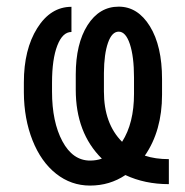

<svg xmlns="http://www.w3.org/2000/svg" viewBox="-20 -559 569 589"><path d="M298.8 -278.3Q298.8 -179.7 354.5 -124Q391.1 -181.2 391.1 -271V-321.3Q391.1 -385.3 378.4 -423.8Q365.7 -461.9 344.2 -461.9Q323.2 -461.9 311.3 -427.7Q299.3 -393.6 298.8 -335.4ZM498 5.9Q424.3 5.9 364.7 -22Q316.4 10.3 256.3 10.3Q198.2 10.3 152.1 -26.1Q106 -62.5 79.8 -128.4Q53.7 -194.3 53.2 -274.9V-306.2Q53.2 -407.2 94.2 -472.7Q135.3 -538.1 199.2 -538.1V-460.9Q171.9 -460.9 155.8 -419.2Q139.6 -377.4 139.6 -305.2V-277.8Q139.6 -185.1 171.4 -125.7Q203.1 -66.4 256.3 -66.4Q275.4 -66.4 292.5 -72.3Q212.4 -151.4 212.4 -283.7V-330.1Q212.4 -424.8 248.5 -481.7Q284.7 -538.6 344.2 -538.6Q402.8 -538.6 439.9 -478.3Q477.1 -418 477.1 -316.4V-268.6Q477.1 -157.7 424.3 -81.5Q456.5 -70.8 498 -70.8Z"/></svg>

Font: MAUL Condensed
Style: Condensed Regular
Weight: 400
Designer: MAUL
Version: Version 1.0; 2020; ttfautohint (v1.8.3)